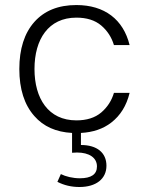

<svg xmlns="http://www.w3.org/2000/svg" viewBox="-20 -522 582 761"><path d="M401.9 134.8C401.9 83.5 364.7 52.7 300.8 52.7V4.9C348.6 2.4 388.7 -11.2 420.9 -36.1C457 -64 481.4 -103 493.7 -153.8H431.6C422.4 -123 405.8 -97.2 381.3 -76.2C356.4 -55.2 323.7 -44.9 282.7 -44.9C171.4 -44.9 116.7 -131.8 116.7 -248.5C116.7 -366.2 171.9 -452.1 282.7 -452.1C323.7 -452.1 356.4 -441.9 381.3 -420.9C405.8 -399.9 422.4 -374 431.6 -343.3H493.7C468.8 -444.8 394.5 -502 282.7 -502C210.9 -502 155.8 -479.5 116.2 -435.1C76.7 -390.6 56.6 -328.1 56.6 -248.5C56.6 -168.9 76.7 -106.4 116.2 -62C152.3 -20.5 202.1 1.5 265.6 4.9V83.5C272 83 278.8 82.5 285.2 82.5C333.5 82.5 364.3 103 364.3 137.7C364.3 168.9 341.8 184.6 296.4 184.6C269 184.6 240.2 177.7 221.2 168L207.5 198.7C233.9 212.4 263.2 219.2 294.9 219.2C360.8 219.2 401.9 187 401.9 134.8Z"/></svg>

Font: Estedad Light
Style: Regular
Weight: 300
Designer: Amin Abedi
Version: Version 7.3